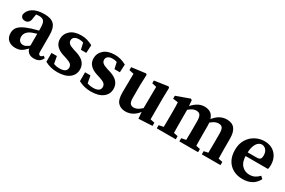

<svg xmlns="http://www.w3.org/2000/svg" viewBox="68 -1242 3028 2041"><g transform="rotate(30 1582.0 -221.5)"><path d="M154 12Q101 12 67 -17Q33 -46 33 -103Q33 -134 47 -159.5Q61 -185 97.5 -207.5Q134 -230 202 -252Q231 -260 272.5 -271.5Q314 -283 347 -290V-253Q316 -245 281.5 -235Q247 -225 227 -217Q186 -200 168 -176Q150 -152 150 -124Q150 -89 168 -72.5Q186 -56 211 -56Q223 -56 234.5 -60Q246 -64 265.5 -77Q285 -90 319 -115L330 -64H295Q271 -39 251 -22Q231 -5 208.5 3.5Q186 12 154 12ZM381 11Q337 11 312 -12.5Q287 -36 283 -78V-301Q283 -365 266 -387.5Q249 -410 205 -410Q189 -410 169 -407Q149 -404 120 -395L174 -429L162 -360Q160 -323 143 -305.5Q126 -288 102 -288Q55 -288 46 -331Q53 -387 105 -421Q157 -455 247 -455Q330 -455 367 -416Q404 -377 404 -286V-83Q404 -47 429 -47Q443 -47 460 -68L482 -50Q466 -16 441.5 -2.5Q417 11 381 11Z M668 12Q585 12 516 -26V-135H582L604 -17L554 -35V-71Q583 -52 609.5 -43Q636 -34 669 -34Q758 -34 758 -93Q758 -118 740.5 -134Q723 -150 678 -164L631 -179Q579 -196 549 -228.5Q519 -261 519 -311Q519 -371 566 -413Q613 -455 701 -455Q741 -455 774 -445Q807 -435 841 -417L836 -320H770L746 -426L792 -406V-376Q768 -393 747.5 -400Q727 -407 698 -407Q664 -407 644 -392.5Q624 -378 624 -352Q624 -330 640.5 -314.5Q657 -299 703 -284L743 -272Q810 -250 838.5 -215Q867 -180 867 -133Q867 -67 815 -27.5Q763 12 668 12Z M1080 12Q997 12 928 -26V-135H994L1016 -17L966 -35V-71Q995 -52 1021.5 -43Q1048 -34 1081 -34Q1170 -34 1170 -93Q1170 -118 1152.5 -134Q1135 -150 1090 -164L1043 -179Q991 -196 961 -228.5Q931 -261 931 -311Q931 -371 978 -413Q1025 -455 1113 -455Q1153 -455 1186 -445Q1219 -435 1253 -417L1248 -320H1182L1158 -426L1204 -406V-376Q1180 -393 1159.5 -400Q1139 -407 1110 -407Q1076 -407 1056 -392.5Q1036 -378 1036 -352Q1036 -330 1052.5 -314.5Q1069 -299 1115 -284L1155 -272Q1222 -250 1250.5 -215Q1279 -180 1279 -133Q1279 -67 1227 -27.5Q1175 12 1080 12Z M1505 12Q1447 12 1412.5 -24.5Q1378 -61 1379 -152L1382 -398L1409 -372L1325 -391V-427L1495 -449L1508 -439L1503 -310V-154Q1503 -105 1518 -86.5Q1533 -68 1561 -68Q1591 -68 1623 -89Q1655 -110 1680 -141L1698 -103H1682Q1612 12 1505 12ZM1666 9 1657 -99 1660 -379 1605 -391V-425L1771 -449L1784 -439L1781 -310V-50L1834 -39V0Z M2489 0Q2490 -21 2490.5 -55Q2491 -89 2491.5 -126.5Q2492 -164 2492 -193V-279Q2492 -335 2478 -354.5Q2464 -374 2432 -374Q2402 -374 2373 -357Q2344 -340 2315 -308L2305 -353H2317Q2358 -409 2399 -432Q2440 -455 2486 -455Q2551 -455 2583 -415.5Q2615 -376 2615 -293V-193Q2615 -164 2615.5 -126.5Q2616 -89 2616.5 -55Q2617 -21 2617 0ZM1886 0V-39L1976 -57H2030L2119 -39V0ZM1941 0Q1942 -21 1942.5 -55.5Q1943 -90 1943.5 -127.5Q1944 -165 1944 -193V-243Q1944 -281 1943.5 -302.5Q1943 -324 1941 -352L1879 -360V-396L2042 -455L2058 -446L2067 -342V-193Q2067 -165 2067.5 -127.5Q2068 -90 2068.5 -55.5Q2069 -21 2070 0ZM2163 0V-39L2251 -57H2305L2393 -39V0ZM2217 0Q2218 -21 2218.5 -55Q2219 -89 2219.5 -126.5Q2220 -164 2220 -193V-277Q2220 -330 2206 -352Q2192 -374 2158 -374Q2127 -374 2097.5 -355Q2068 -336 2042 -308L2034 -354H2046Q2082 -402 2124 -428.5Q2166 -455 2213 -455Q2341 -455 2341 -293V-193Q2341 -164 2341.5 -126.5Q2342 -89 2342.5 -55Q2343 -21 2344 0ZM2439 0V-39L2524 -57H2580L2668 -39V0Z M2942 12Q2877 12 2826.5 -15.5Q2776 -43 2748 -94.5Q2720 -146 2720 -218Q2720 -293 2752.5 -346Q2785 -399 2837.5 -427Q2890 -455 2948 -455Q3033 -455 3082.5 -402.5Q3132 -350 3132 -266Q3132 -237 3126 -217H2773V-262H2960Q2993 -262 3004 -275.5Q3015 -289 3015 -316Q3015 -360 2993.5 -385Q2972 -410 2941 -410Q2919 -410 2898 -393Q2877 -376 2863.5 -337.5Q2850 -299 2850 -232Q2850 -147 2888 -106Q2926 -65 2983 -65Q3022 -65 3050 -80Q3078 -95 3100 -119L3128 -93Q3074 12 2942 12Z"/></g></svg>

Font: Lisu Bosa Black
Style: Regular
Weight: 900
Designer: David Morse, Annie Olsen, Victor Gaultney, Frank Grießhammer (Latin)
Foundry: SIL International
Version: Version 2.000